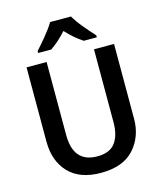

<svg xmlns="http://www.w3.org/2000/svg" viewBox="-135 -1038 970 1147"><g transform="rotate(-15 349.5 -464.5)"><path d="M620 -714H496V-264Q496 -182 462 -136.5Q428 -91 351 -91Q203 -91 203 -263V-714H79V-254Q79 -135 147.5 -62.5Q216 10 347 10Q484 10 552 -65.5Q620 -141 620 -252ZM414 -939H285Q265 -905 229.5 -862Q194 -819 168 -791V-779H249Q296 -810 348 -867Q399 -812 450 -779H531V-791Q505 -819 469 -862Q433 -905 414 -939Z"/></g></svg>

Font: Noto Sans Display Medium
Style: Regular
Weight: 500
Designer: Monotype Design Team
Foundry: Monotype Imaging Inc.
Version: Version 1.900